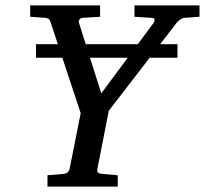

<svg xmlns="http://www.w3.org/2000/svg" viewBox="-20 -691 759 711"><path d="M155.8 0V-42L213.9 -46.9Q233.4 -48.3 237.8 -65.9L278.8 -272L167 -609.9Q163.6 -619.6 158.4 -622.1Q153.3 -624.5 147.9 -625L91.8 -628.9V-670.9H350.6V-628.9L286.6 -625Q278.8 -624.5 274.4 -618.9Q270 -613.3 272.9 -605L355 -345.2L547.9 -605Q552.2 -611.8 552.5 -618.2Q552.7 -624.5 540 -625L478 -628.9V-670.9H718.8V-628.9L662.6 -625Q655.3 -624.5 647.9 -619.1Q640.6 -613.8 636.7 -609.9L382.8 -280.8L340.8 -65.9Q335.4 -48.3 359.9 -46.9L416 -42V0ZM113.3 -477.1V-527.3H637.2V-477.1Z"/></svg>

Font: Charis
Style: Italic
Weight: 400
Italic angle: -11°
Designer: Walt Agee, Miriam Martin, Annie Olsen, Victor Gaultney, Lorna Priest, Alan Ward, Bob Hallissy, Martin Hosken, Sharon Cor
Foundry: SIL Global
Version: Version 7.000